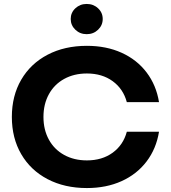

<svg xmlns="http://www.w3.org/2000/svg" viewBox="-20 -942 865 972"><path d="M40 -350Q40 -457 87.5 -538.5Q135 -620 221 -665Q307 -710 420 -710Q518 -710 595.5 -675Q673 -640 722 -575.5Q771 -511 785 -425H622Q604 -492 550.5 -531Q497 -570 420 -570Q355 -570 305 -542.5Q255 -515 227.5 -465Q200 -415 200 -350Q200 -285 227.5 -235Q255 -185 305 -157.5Q355 -130 420 -130Q497 -130 550.5 -169Q604 -208 622 -275H785Q771 -189 722 -124.5Q673 -60 595.5 -25Q518 10 420 10Q307 10 221 -35Q135 -80 87.5 -161.5Q40 -243 40 -350ZM500 -846Q500 -814 476.5 -791.5Q453 -769 419 -769Q385 -769 361.5 -791.5Q338 -814 338 -846Q338 -878 361.5 -900Q385 -922 419 -922Q453 -922 476.5 -900Q500 -878 500 -846Z"/></svg>

Font: Goli Bold
Style: Regular
Weight: 700
Designer: jaikishan Patel
Foundry: MagicType
Version: Version 1.000